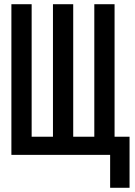

<svg xmlns="http://www.w3.org/2000/svg" viewBox="-20 -734 640 910"><path d="M34 0V-714H130V-86H231V-714H327V-86H427V-714H523V-86H594V156H502V0Z"/></svg>

Font: Noto Sans Mono Medium
Style: Regular
Weight: 500
Designer: Monotype Design Team
Foundry: Monotype Imaging Inc.
Version: Version 2.014